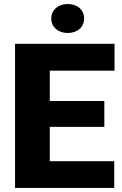

<svg xmlns="http://www.w3.org/2000/svg" viewBox="-20 -927 600 947"><path d="M225.6 -131.8V-301.3H494.6V-428.7H225.6V-578.6H544.9V-710.9H54.2V0H543.5V-131.8ZM232.9 -835.4C232.9 -793.9 266.6 -764.2 314 -764.2C362.3 -764.2 395 -793.9 395 -835.4C395 -877.9 362.3 -907.2 314 -907.2C266.6 -907.2 232.9 -877.9 232.9 -835.4Z"/></svg>

Font: Vazirmatn Black
Style: Regular
Weight: 900
Designer: Saber Rastikerdar
Foundry: Saber Rastikerdar
Version: Version 33.003